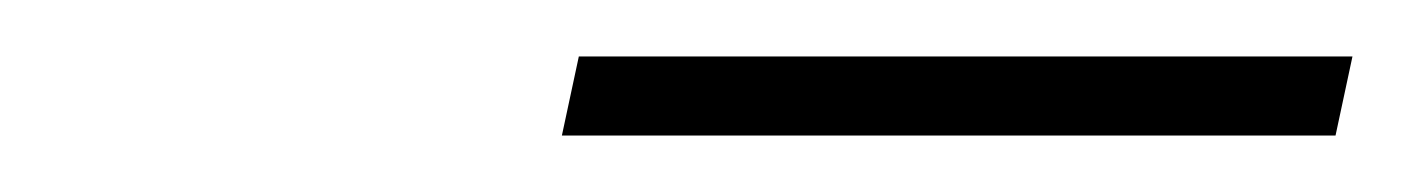

<svg xmlns="http://www.w3.org/2000/svg" viewBox="-20 -660 499 68"><path d="M185 -640 179 -612H453L459 -640Z"/></svg>

Font: LT Wave Text Thin Italic
Style: Regular
Weight: 100
Designer: Daniel Lyons
Version: Version 2.5 (Glyphs App)